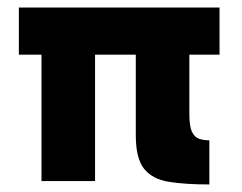

<svg xmlns="http://www.w3.org/2000/svg" viewBox="-20 -480 642 509"><path d="M30 -460H562V-335H482V-178Q482 -145 489 -130.5Q496 -116 508 -112Q520 -108 535 -108V9Q471 9 427.5 2Q384 -5 362 -32.5Q340 -60 340 -121V-335H232V0H90V-335H30Z"/></svg>

Font: Jost*
Style: Bold
Weight: 700
Version: Version 3.7